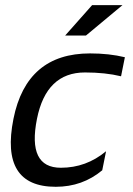

<svg xmlns="http://www.w3.org/2000/svg" viewBox="-20 -718 511 738"><path d="M373 -63.5Q296.9 0 194.3 0Q-20.5 0 31.7 -261.2Q82 -512.7 326.2 -512.7Q399.4 -512.7 460 -498L445.3 -424.8Q384.8 -439.5 306.6 -439.5Q157.7 -439.5 122.1 -261.2Q84.5 -73.2 213.9 -73.2Q311.5 -73.2 387.7 -136.7ZM334 -698.2H450.7L310.5 -581.5H230.5Z"/></svg>

Font: Sansation
Style: Italic
Weight: 400
Designer: Bernd Montag
Version: Version 1.301